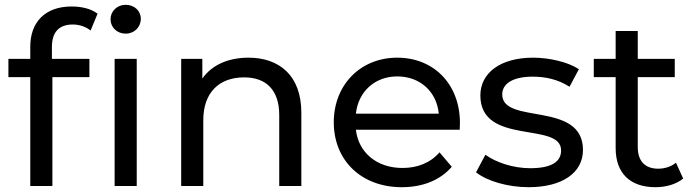

<svg xmlns="http://www.w3.org/2000/svg" viewBox="-20 -774 2889 799"><path d="M352 -529H196V-578C196 -640 225 -672 283 -672C312 -672 338 -662 357 -647L386 -717C359 -738 319 -747 278 -747C167 -747 106 -681 106 -580V-529H15V-453H106V0H198V-453H352Z M549 0V-529H457V0ZM503 -634C539 -634 566 -661 566 -696C566 -729 539 -754 503 -754C467 -754 440 -727 440 -694C440 -660 467 -634 503 -634Z M1014 -534C929 -534 861 -503 822 -447V-529H734V0H826V-274C826 -389 892 -452 996 -452C1088 -452 1142 -399 1142 -295V0H1234V-305C1234 -460 1142 -534 1014 -534Z M1461 -301C1471 -393 1540 -456 1633 -456C1728 -456 1797 -393 1806 -301ZM1652 5C1739 5 1812 -24 1860 -80L1809 -140C1771 -96 1717 -75 1655 -75C1548 -75 1472 -139 1461 -234H1893C1893 -243 1894 -255 1894 -262C1894 -424 1785 -534 1633 -534C1481 -534 1369 -422 1369 -265C1369 -107 1483 5 1652 5Z M2180 5C2320 5 2406 -55 2406 -150C2406 -356 2070 -253 2070 -381C2070 -424 2111 -455 2197 -455C2249 -455 2302 -444 2350 -413L2389 -486C2344 -516 2266 -534 2198 -534C2062 -534 1979 -470 1979 -377C1979 -166 2315 -270 2315 -148C2315 -102 2277 -74 2186 -74C2116 -74 2044 -98 2000 -130L1961 -57C2006 -21 2092 5 2180 5Z M2788 -529H2634V-645H2542V-529H2451V-453H2542V-158C2542 -53 2602 5 2708 5C2751 5 2794 -7 2823 -31L2793 -97C2774 -81 2747 -72 2719 -72C2664 -72 2634 -104 2634 -162V-453H2788Z"/></svg>

Font: Montserrat-Alt1 Med
Style: Regular
Weight: 500
Designer: Differentunic
Foundry: Differentunic
Version: Version 7.222